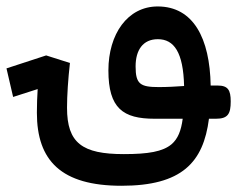

<svg xmlns="http://www.w3.org/2000/svg" viewBox="-102 -371 749 607"><path d="M282.2 216.3C472.7 216.3 541 142.6 558.6 4.4H580.6C618.7 4.4 627.4 -11.2 627.4 -50.3C627.4 -86.4 618.7 -100.6 585.9 -100.6H564C561.5 -250 509.3 -350.6 396.5 -350.6C301.3 -350.6 240.7 -263.2 240.7 -148.4C240.7 -28.3 287.1 4.4 386.7 4.4H475.6C470.7 42 460.4 67.9 440.4 85C412.6 108.4 366.7 116.2 289.6 116.2C158.2 116.2 109.9 81.5 109.9 -30.3C109.9 -69.3 113.3 -120.6 119.1 -171.9L43.9 -195.8L-81.5 -154.8L-60.5 -64.5L17.1 -89.4C15.6 -64.9 14.6 -41.5 14.6 -14.6C14.6 137.2 91.8 216.3 282.2 216.3ZM480 -99.1C453.6 -97.2 426.3 -95.7 400.4 -95.7C341.3 -95.7 326.7 -105 326.7 -161.1C326.7 -212.4 349.6 -247.1 397 -247.1C448.2 -247.1 477.5 -205.6 480 -99.1Z"/></svg>

Font: Cascadia Mono NF
Style: Regular
Weight: 400
Monospace: yes
Designer: Aaron Bell
Foundry: Saja Typeworks
Version: Version 2404.023